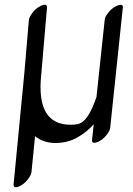

<svg xmlns="http://www.w3.org/2000/svg" viewBox="-20 -561 559 805"><path d="M382 37Q364 41 366 25L373 -40Q345 -8 305 15Q265 38 214 38.5Q163 39 127 10L112 160Q111 172 99 188Q87 204 74.5 212.5Q62 221 54 223Q36 228 37 212L82 -254L101 -477Q102 -488 114 -504.5Q126 -521 139 -529.5Q152 -538 160 -540Q178 -545 177 -529L153 -249Q130 -37 277 -38Q306 -38 320 -46Q355 -66 385 -156Q385 -157 385 -159L419 -478Q420 -490 432 -505.5Q444 -521 457 -529.5Q470 -538 479 -540Q497 -544 495 -529L442 -25Q441 -14 429 2Q417 18 404 26.5Q391 35 382 37Z"/></svg>

Font: Kavivanar
Style: Regular
Weight: 400
Designer: Tharique Azeez
Foundry: Tharique Azeez
Version: Version 1.88